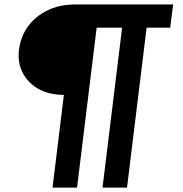

<svg xmlns="http://www.w3.org/2000/svg" viewBox="-20 -744 829 869"><path d="M217.8 105 269.1 -314.6Q202.6 -314.6 154.5 -341.5Q106.4 -368.5 82.6 -414.7Q58.9 -461 65.9 -518.7Q73.9 -580.6 108.2 -626.4Q142.6 -672.3 197.2 -698.1Q251.8 -723.8 320 -723.8H763.7L750.3 -618.9H643.6L554.9 105H444L532.7 -618.9H417.5L328.7 105Z"/></svg>

Font: Aleo
Style: Italic
Weight: 400
Italic angle: -7°
Designer: Alessio Laiso
Foundry: Alessio Laiso
Version: Version 2.001;gftools[0.9.29]